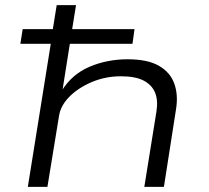

<svg xmlns="http://www.w3.org/2000/svg" viewBox="-20 -725 811 745"><path d="M88 0 177 -555H59L68 -612H185L200 -705H275L260 -612H502L494 -555H251L222 -372H219Q259 -437 327.5 -466Q396 -495 475 -495Q553 -495 597 -469.5Q641 -444 656.5 -400Q672 -356 663 -301L616 0H540L587 -292Q594 -336 581.5 -366Q569 -396 537 -412.5Q505 -429 449 -429Q389 -429 336 -406.5Q283 -384 249 -349.5Q215 -315 209 -275L164 0Z"/></svg>

Font: Nunito Sans 7pt Expanded Light
Style: Italic
Weight: 300
Width: 7
Italic angle: -9°
Designer: Vernon Adams
Foundry: Vernon Adams
Version: Version 3.101;gftools[0.9.27]